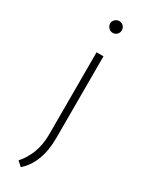

<svg xmlns="http://www.w3.org/2000/svg" viewBox="-194 -577 609 794"><g transform="rotate(30 110.0 -179.5)"><path d="M68 184 46 164Q71 137 86.5 97.5Q102 58 102 8V-384H135V6Q135 66 118 110.5Q101 155 68 184ZM91 -516Q91 -527 99.5 -535Q108 -543 119 -543Q131 -543 139 -535Q147 -527 147 -515Q147 -503 139 -495Q131 -487 119 -487Q108 -487 99.5 -495.5Q91 -504 91 -516Z"/></g></svg>

Font: Josefin Sans Thin ExtraLight
Style: Regular
Weight: 250
Version: Version 2.001